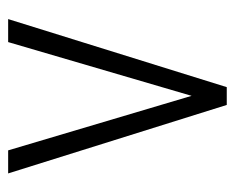

<svg xmlns="http://www.w3.org/2000/svg" viewBox="-72 -496 568 464"><g transform="rotate(-90 212.0 -264.0)"><path d="M212.4 -85 342.3 -528.3H397.9L233.4 0H190.4L24.9 -528.3H80.6Z"/></g></svg>

Font: Roboto Condensed Light
Style: Regular
Weight: 300
Designer: Google
Version: Version 2.134; 2016